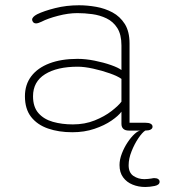

<svg xmlns="http://www.w3.org/2000/svg" viewBox="-20 -508 659 747"><path d="M481 0Q467 0 459.8 -6.8Q452.5 -13.5 452.5 -26V-73.5Q441 -57.5 413.8 -38.8Q386.5 -20 347.5 -6.8Q308.5 6.5 261.5 6.5Q208.5 6.5 166.8 -8Q125 -22.5 101 -53.2Q77 -84 77 -133.5Q77 -179 101.8 -211.5Q126.5 -244 172.5 -261.5Q218.5 -279 281.5 -279Q313 -279 348 -272Q383 -265 411.5 -255Q440 -245 452.5 -235.5V-331Q452.5 -373.5 436.5 -398.8Q420.5 -424 394.5 -436.5Q368.5 -449 338.8 -453Q309 -457 281 -457Q246 -457 205.8 -446.5Q165.5 -436 141.5 -423.5Q135.5 -420.5 130 -418.8Q124.5 -417 120.5 -417Q113 -417 109 -421.8Q105 -426.5 105 -431.5Q105 -437 110 -442.2Q115 -447.5 124.5 -452.5Q151 -465.5 194.8 -476.5Q238.5 -487.5 287.5 -487.5Q319.5 -487.5 353.8 -481.5Q388 -475.5 417.5 -459.8Q447 -444 465.5 -414.8Q484 -385.5 484 -339V-30.5H545Q559 -30.5 566.2 -26.5Q573.5 -22.5 573.5 -15Q573.5 -8 566.2 -4Q559 0 545 0ZM452.5 -201Q438.5 -211.5 407.5 -222.5Q376.5 -233.5 342.2 -241Q308 -248.5 282.5 -248.5Q202 -248.5 155.2 -219.2Q108.5 -190 108.5 -133.5Q108.5 -92 129.5 -68Q150.5 -44 185.8 -34Q221 -24 263.5 -24Q310 -24 348.5 -39.5Q387 -55 414 -76Q441 -97 452.5 -112.5ZM545 219.5Q518.5 219.5 495.8 210.2Q473 201 459 182Q445 163 445 134Q445 113 454 89.5Q463 66 476.5 45.8Q490 25.5 504 12.8Q518 0 528 0H545Q533 8 518 30.2Q503 52.5 491.8 80.8Q480.5 109 480.5 135Q480.5 164 499.2 176.5Q518 189 541.5 189Q548.5 189 555.5 188.2Q562.5 187.5 569 186.5Q572.5 185.5 575.8 185.2Q579 185 581.5 185Q590.5 185 595.8 189Q601 193 601 199Q601 211.5 581.8 215.5Q562.5 219.5 545 219.5Z"/></svg>

Font: Sono Monospace ExtraLight
Style: Regular
Weight: 250
Version: Version 2.112